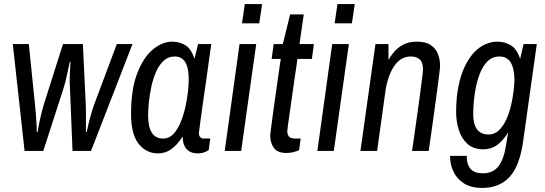

<svg xmlns="http://www.w3.org/2000/svg" viewBox="-20 -743 2684 945"><path d="M101 0 43 -526H122L152 -230Q154 -216 155.5 -193Q157 -170 159 -144Q161 -118 161 -93H165Q165 -93 169 -116Q173 -139 180.5 -171Q188 -203 196 -230L290 -526H388L402 -230Q402 -226 402.5 -218Q403 -210 403 -195Q403 -180 403 -155.5Q403 -131 403 -93H407Q407 -93 409.5 -105.5Q412 -118 417 -139Q422 -160 429 -184Q436 -208 444 -230L555 -526H632L428 0H337L323 -342Q323 -363 324 -385.5Q325 -408 326 -423Q327 -438 327 -438H323Q323 -438 318.5 -415Q314 -392 306.5 -360Q299 -328 290 -300L193 0Z M758 12Q700 12 662.5 -35Q625 -82 625 -183Q625 -304 655.5 -382.5Q686 -461 732.5 -499.5Q779 -538 828 -538Q864 -538 893 -520Q922 -502 937 -453L955 -526H1020Q1020 -526 1016.5 -503Q1013 -480 1008 -442Q1003 -404 996.5 -358Q990 -312 983 -266Q976 -220 971 -180.5Q966 -141 962.5 -116.5Q959 -92 959 -89Q959 -74 966 -67.5Q973 -61 983 -61H1015L1007 -4Q1000 1 985.5 6.5Q971 12 951 12Q920 12 900 -7.5Q880 -27 879 -71Q851 -28 822 -8Q793 12 758 12ZM783 -61Q812 -61 833 -83Q854 -105 868.5 -140Q883 -175 892 -215Q901 -255 905 -291.5Q909 -328 909 -352Q909 -408 892 -436.5Q875 -465 840 -465Q808 -465 785 -443.5Q762 -422 747.5 -388Q733 -354 724.5 -314.5Q716 -275 712.5 -238Q709 -201 709 -175Q709 -118 727.5 -89.5Q746 -61 783 -61Z M1086 0 1159 -526H1241L1167 0ZM1171 -628 1185 -723H1270L1256 -628Z M1391 10Q1345 10 1327.5 -15.5Q1310 -41 1310 -75Q1310 -82 1314 -111.5Q1318 -141 1323.5 -184Q1329 -227 1336 -273.5Q1343 -320 1348.5 -361Q1354 -402 1358 -427.5Q1362 -453 1362 -453H1317L1327 -526H1372L1408 -672H1475L1454 -526H1525L1515 -453H1444Q1444 -453 1440.5 -428Q1437 -403 1431 -364Q1425 -325 1419 -280Q1413 -235 1407 -195Q1401 -155 1397.5 -128Q1394 -101 1394 -98Q1394 -61 1431 -61H1460L1452 -4Q1440 2 1423 6Q1406 10 1391 10Z M1542 0 1615 -526H1697L1623 0ZM1627 -628 1641 -723H1726L1712 -628Z M1754 0 1828 -526H1892V-448Q1900 -463 1916.5 -484Q1933 -505 1961.5 -521.5Q1990 -538 2032 -538Q2076 -538 2100.5 -521Q2125 -504 2135.5 -477Q2146 -450 2146 -420Q2146 -412 2142 -378.5Q2138 -345 2131.5 -297.5Q2125 -250 2118 -198Q2111 -146 2104.5 -101Q2098 -56 2094 -28Q2090 0 2090 0H2008Q2008 0 2012 -27Q2016 -54 2022 -96.5Q2028 -139 2035 -188.5Q2042 -238 2048 -283.5Q2054 -329 2058 -361Q2062 -393 2062 -401Q2062 -435 2046.5 -450Q2031 -465 2002 -465Q1952 -465 1920 -417.5Q1888 -370 1877 -294L1836 0Z M2353 182Q2299 182 2264 160Q2229 138 2212 102Q2195 66 2195 24H2277Q2277 67 2296.5 88.5Q2316 110 2356 110Q2405 110 2432 77Q2459 44 2470 -25L2481 -91Q2454 -48 2425 -28Q2396 -8 2359 -8Q2310 -8 2280.5 -35Q2251 -62 2238 -104Q2225 -146 2225 -190Q2225 -262 2236.5 -318.5Q2248 -375 2268 -416.5Q2288 -458 2313.5 -485Q2339 -512 2368.5 -525Q2398 -538 2427 -538Q2465 -538 2494.5 -520Q2524 -502 2540 -453L2557 -526H2622L2555 -49Q2538 74 2488 128Q2438 182 2353 182ZM2385 -81Q2414 -81 2435.5 -101.5Q2457 -122 2472 -155Q2487 -188 2495.5 -225Q2504 -262 2508 -296Q2512 -330 2512 -352Q2511 -408 2493 -436.5Q2475 -465 2438 -465Q2405 -465 2382.5 -444Q2360 -423 2345.5 -389.5Q2331 -356 2323 -317.5Q2315 -279 2312 -243Q2309 -207 2309 -182Q2309 -81 2385 -81Z"/></svg>

Font: Archivo Narrow
Style: Italic
Weight: 400
Italic angle: -8°
Designer: Hector Gatti
Foundry: Omnibus-Type
Version: Version 3.002